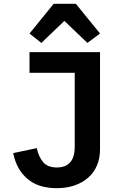

<svg xmlns="http://www.w3.org/2000/svg" viewBox="-20 -970 640 1002"><path d="M502 -698V-191Q502 -144 486 -106.5Q470 -69 440.5 -43Q411 -17 369.5 -2.5Q328 12 277 12Q178 12 121.5 -38Q65 -88 49 -171L172 -197Q181 -153 204.5 -124.5Q228 -96 277 -96Q322 -96 346 -122.5Q370 -149 370 -206V-590H134V-698ZM376 -950 502 -795 436 -746 316 -861 196 -746 134 -795 260 -950Z"/></svg>

Font: IBM Plex Mono SmBld
Style: Regular
Weight: 600
Monospace: yes
Designer: Mike Abbink, Paul van der Laan, Pieter van Rosmalen
Foundry: Bold Monday
Version: Version 2.3